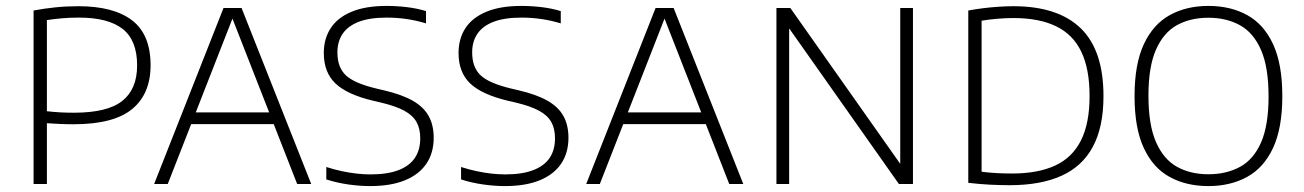

<svg xmlns="http://www.w3.org/2000/svg" viewBox="-20 -622 4407 649"><path d="M93.5 0V-586.5Q131 -593.5 167.5 -597.2Q204 -601 245 -601Q364.5 -601 426.8 -553Q489 -505 489 -401.5Q489 -304.5 426.5 -253.2Q364 -202 229 -202Q205 -202 182.5 -203Q160 -204 138.5 -205.5V0ZM230 -241Q343 -241 393.2 -280.8Q443.5 -320.5 443.5 -401Q443.5 -485.5 394.8 -524Q346 -562.5 247 -562.5Q216.5 -562.5 190 -560.2Q163.5 -558 138.5 -554V-246Q161 -243.5 183 -242.2Q205 -241 230 -241Z M501 0 735.5 -595H796.5L1032 0H984.5L760.5 -572.5H771L547 0ZM611 -202.5 623 -242H909.5L920.5 -202.5Z M1231 7Q1196.5 7 1157.5 1.5Q1118.5 -4 1083 -15.5V-57.5Q1109.5 -49 1135.2 -43.5Q1161 -38 1185.5 -35.2Q1210 -32.5 1232.5 -32.5Q1289.5 -32.5 1326.8 -46.8Q1364 -61 1382.2 -88Q1400.5 -115 1400.5 -154.5Q1400.5 -187 1388 -209.5Q1375.5 -232 1346.5 -247.8Q1317.5 -263.5 1267 -275.5L1241 -281.5Q1153 -302.5 1113.8 -340Q1074.5 -377.5 1074.5 -443Q1074.5 -491 1097.8 -526.8Q1121 -562.5 1168.2 -582.2Q1215.5 -602 1287 -602Q1321 -602 1356 -597.8Q1391 -593.5 1420 -584.5V-543Q1387 -553 1353.8 -557.8Q1320.5 -562.5 1287 -562.5Q1230 -562.5 1193.2 -548.5Q1156.5 -534.5 1138.5 -508.2Q1120.5 -482 1120.5 -445Q1120.5 -394.5 1149 -367.5Q1177.5 -340.5 1253 -322.5L1278.5 -316.5Q1338.5 -302.5 1375.2 -281.5Q1412 -260.5 1429 -229.8Q1446 -199 1446 -156.5Q1446 -105.5 1421.5 -69Q1397 -32.5 1349.2 -12.8Q1301.5 7 1231 7Z M1686.5 7Q1652 7 1613 1.5Q1574 -4 1538.5 -15.5V-57.5Q1565 -49 1590.8 -43.5Q1616.5 -38 1641 -35.2Q1665.5 -32.5 1688 -32.5Q1745 -32.5 1782.2 -46.8Q1819.5 -61 1837.8 -88Q1856 -115 1856 -154.5Q1856 -187 1843.5 -209.5Q1831 -232 1802 -247.8Q1773 -263.5 1722.5 -275.5L1696.5 -281.5Q1608.5 -302.5 1569.2 -340Q1530 -377.5 1530 -443Q1530 -491 1553.2 -526.8Q1576.5 -562.5 1623.8 -582.2Q1671 -602 1742.5 -602Q1776.5 -602 1811.5 -597.8Q1846.5 -593.5 1875.5 -584.5V-543Q1842.5 -553 1809.2 -557.8Q1776 -562.5 1742.5 -562.5Q1685.5 -562.5 1648.8 -548.5Q1612 -534.5 1594 -508.2Q1576 -482 1576 -445Q1576 -394.5 1604.5 -367.5Q1633 -340.5 1708.5 -322.5L1734 -316.5Q1794 -302.5 1830.8 -281.5Q1867.5 -260.5 1884.5 -229.8Q1901.5 -199 1901.5 -156.5Q1901.5 -105.5 1877 -69Q1852.5 -32.5 1804.8 -12.8Q1757 7 1686.5 7Z M1961.5 0 2196 -595H2257L2492.5 0H2445L2221 -572.5H2231.5L2007.5 0ZM2071.5 -202.5 2083.5 -242H2370L2381 -202.5Z M2604.5 0V-595H2651.5L3036.5 -49H3023V-595H3066V0H3018.5L2633.5 -546H2647.5V0Z M3393 4Q3359.5 4 3325.5 2.2Q3291.5 0.5 3253 -4V-586.5Q3277 -591 3303 -594.2Q3329 -597.5 3355 -599.2Q3381 -601 3405.5 -601Q3556 -601 3633 -526.5Q3710 -452 3710 -297Q3710 -193 3674.2 -126.2Q3638.5 -59.5 3568 -27.8Q3497.5 4 3393 4ZM3401 -35.5Q3488.5 -35.5 3546.8 -62.5Q3605 -89.5 3634 -147.5Q3663 -205.5 3663 -297.5Q3663 -389 3635 -447.2Q3607 -505.5 3549.8 -533.2Q3492.5 -561 3406 -561Q3378.5 -561 3350 -558.5Q3321.5 -556 3298 -552V-41.5Q3321.5 -38.5 3346.8 -37Q3372 -35.5 3401 -35.5Z M4064.5 7Q3990 7 3933.8 -23.8Q3877.5 -54.5 3846.2 -121.8Q3815 -189 3815 -297Q3815 -405.5 3846.5 -472.8Q3878 -540 3934.2 -571Q3990.5 -602 4064.5 -602Q4139.5 -602 4195.8 -571Q4252 -540 4283.2 -472.8Q4314.5 -405.5 4314.5 -297Q4314.5 -189 4283.2 -122Q4252 -55 4195.5 -24Q4139 7 4064.5 7ZM4064.5 -33Q4125.5 -33 4171.5 -58Q4217.5 -83 4242.8 -140.8Q4268 -198.5 4268 -296Q4268 -395 4242.5 -453.2Q4217 -511.5 4171.2 -536.8Q4125.5 -562 4064.5 -562Q4004 -562 3958.5 -537Q3913 -512 3887.5 -454.2Q3862 -396.5 3862 -299Q3862 -200 3887.5 -141.8Q3913 -83.5 3958.5 -58.2Q4004 -33 4064.5 -33Z"/></svg>

Font: Encode Sans SC Condensed Thin ExtraLight
Style: Regular
Weight: 250
Version: Version 3.002